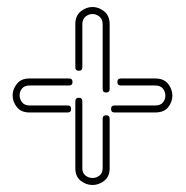

<svg xmlns="http://www.w3.org/2000/svg" viewBox="-20 -551 532 548"><path d="M283 -287Q273 -287 273 -297V-482Q273 -496 264 -503.5Q255 -511 244 -511Q233 -511 224 -503.5Q215 -496 215 -482V-359Q215 -349 205 -349Q195 -349 195 -359V-482Q195 -506 210.5 -518.5Q226 -531 244 -531Q262 -531 277.5 -518.5Q293 -506 293 -482V-297Q293 -287 283 -287ZM64 -230Q40 -230 28 -245.5Q16 -261 16 -279Q16 -296 28 -311.5Q40 -327 64 -327H177Q187 -327 187 -317Q187 -307 177 -307H64Q50 -307 43 -298.5Q36 -290 36 -279Q36 -268 43 -259Q50 -250 64 -250H173Q183 -250 183 -240Q183 -230 173 -230ZM307 -230Q297 -230 297 -240Q297 -250 307 -250H423Q438 -250 445 -258.5Q452 -267 452 -278Q452 -289 445 -298Q438 -307 423 -307H325Q315 -307 315 -317Q315 -327 325 -327H423Q448 -327 460 -311.5Q472 -296 472 -278Q472 -260 460 -245Q448 -230 423 -230ZM244 -23Q226 -23 210.5 -35Q195 -47 195 -71V-261Q195 -272 205 -272Q215 -272 215 -261V-71Q215 -57 224 -50Q233 -43 244 -43Q255 -43 264 -50Q273 -57 273 -71V-212Q273 -222 283 -222Q293 -222 293 -212V-71Q293 -47 277.5 -35Q262 -23 244 -23Z"/></svg>

Font: Neonderthaw
Style: Regular
Weight: 400
Designer: Robert E. Leuschke
Foundry: Robert E. Leuschke
Version: Version 1.010; ttfautohint (v1.8.3)